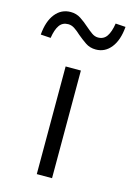

<svg xmlns="http://www.w3.org/2000/svg" viewBox="-159 -793 581 851"><g transform="rotate(15 132.0 -367.5)"><path d="M98 0V-494H168V0ZM1 -599 -45 -602Q-40 -664 -12.5 -698.5Q15 -733 58 -733Q84 -733 104.5 -719.5Q125 -706 144 -689Q160 -675 174 -665Q188 -655 203 -655Q229 -655 243 -675.5Q257 -696 263 -735L309 -732Q304 -670 276.5 -635.5Q249 -601 207 -601Q180 -601 159.5 -615Q139 -629 120 -645Q104 -660 90 -669Q76 -678 61 -678Q35 -678 21 -658Q7 -638 1 -599Z"/></g></svg>

Font: Nunito Sans 7pt Light
Style: Regular
Weight: 300
Designer: Vernon Adams
Foundry: Vernon Adams
Version: Version 3.101;gftools[0.9.27]